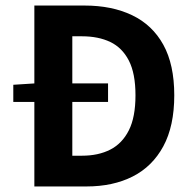

<svg xmlns="http://www.w3.org/2000/svg" viewBox="-20 -673 696 693"><path d="M28 -305V-367L106 -372H370V-305ZM104 0V-653H285Q384 -653 457 -618Q530 -583 569.5 -511.5Q609 -440 609 -329Q609 -218 569.5 -145Q530 -72 459 -36Q388 0 292 0ZM241 -111H276Q335 -111 378 -133Q421 -155 445 -202.5Q469 -250 469 -329Q469 -408 445 -454.5Q421 -501 378 -521.5Q335 -542 276 -542H241Z"/></svg>

Font: Assistant ExtraLight
Style: Bold
Weight: 700
Version: Version 3.000